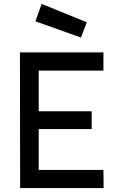

<svg xmlns="http://www.w3.org/2000/svg" viewBox="-20 -962 601 982"><path d="M82 -694H509V-601H178V-393H449V-302H178V-93H509L510 0H83ZM424 -848 394 -770 161 -853 193 -942Z"/></svg>

Font: Panefresco 600wt
Style: Regular
Weight: 600
Designer: Campivisivi
Foundry: Campivisivi & Chank Co
Version: Version 1.001